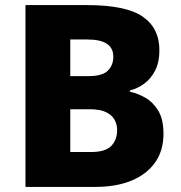

<svg xmlns="http://www.w3.org/2000/svg" viewBox="-20 -734 710 754"><path d="M322 -714Q474 -714 540 -669Q606 -624 606 -536Q606 -490 589.5 -457.5Q573 -425 546.5 -405.5Q520 -386 490 -379V-374Q522 -367 552 -349.5Q582 -332 602 -298.5Q622 -265 622 -208Q622 -143 589.5 -96.5Q557 -50 497 -25Q437 0 354 0H80V-714ZM327 -435Q382 -435 403.5 -456.5Q425 -478 425 -511Q425 -545 400 -562Q375 -579 321 -579H256V-435ZM256 -305V-137H337Q394 -137 417 -161Q440 -185 440 -223Q440 -245 430 -263.5Q420 -282 396.5 -293.5Q373 -305 332 -305Z"/></svg>

Font: Noto Sans Oriya ExtraBold
Style: Regular
Weight: 800
Version: Version 2.003